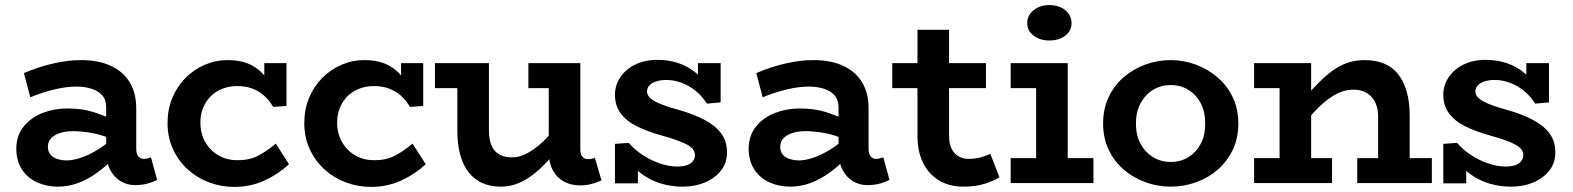

<svg xmlns="http://www.w3.org/2000/svg" viewBox="-20 -719 6176 754"><path d="M510 8Q479 8 453.5 -7.5Q428 -23 412.5 -52.5Q397 -82 397 -124V-298Q397 -327 381.5 -344.5Q366 -362 339.5 -370.5Q313 -379 281 -379Q241 -379 194.5 -368Q148 -357 99 -337L74 -432Q130 -456 188 -469.5Q246 -483 298 -483Q368 -483 416.5 -460Q465 -437 490 -395Q515 -353 515 -293V-135Q515 -114 523.5 -104.5Q532 -95 545 -95Q553 -95 560.5 -97.5Q568 -100 573 -101L597 -13Q586 -6 562.5 1Q539 8 510 8ZM207 14Q164 14 126.5 -2.5Q89 -19 66.5 -53Q44 -87 44 -137Q45 -189 74.5 -224Q104 -259 149 -276Q194 -293 243 -293Q304 -293 347 -279Q390 -265 435 -244V-166Q382 -190 340 -197Q298 -204 267 -204Q241 -204 218.5 -197.5Q196 -191 182 -177.5Q168 -164 168 -142Q168 -124 178 -112Q188 -100 205.5 -94.5Q223 -89 242 -89Q264 -89 294.5 -98.5Q325 -108 361 -129.5Q397 -151 435 -186L432 -103Q398 -67 361 -40.5Q324 -14 286 0Q248 14 207 14Z M900 15Q848 15 800.5 -3Q753 -21 716.5 -54.5Q680 -88 659 -134Q638 -180 638 -236Q638 -289 656.5 -334Q675 -379 708 -412.5Q741 -446 784 -464.5Q827 -483 874 -483Q921 -483 954 -469.5Q987 -456 1011 -430.5Q1035 -405 1055 -369L1018 -376V-471H1105V-303L1053 -299Q1037 -326 1016.5 -344Q996 -362 970 -371.5Q944 -381 912 -381Q881 -381 854.5 -371Q828 -361 808.5 -342Q789 -323 778 -296.5Q767 -270 767 -238Q767 -194 786.5 -160.5Q806 -127 838.5 -108.5Q871 -90 910 -90Q958 -89 993.5 -107.5Q1029 -126 1063 -155L1115 -74Q1073 -35 1018.5 -10Q964 15 900 15Z M1437 15Q1385 15 1337.5 -3Q1290 -21 1253.5 -54.5Q1217 -88 1196 -134Q1175 -180 1175 -236Q1175 -289 1193.5 -334Q1212 -379 1245 -412.5Q1278 -446 1321 -464.5Q1364 -483 1411 -483Q1458 -483 1491 -469.5Q1524 -456 1548 -430.5Q1572 -405 1592 -369L1555 -376V-471H1642V-303L1590 -299Q1574 -326 1553.5 -344Q1533 -362 1507 -371.5Q1481 -381 1449 -381Q1418 -381 1391.5 -371Q1365 -361 1345.5 -342Q1326 -323 1315 -296.5Q1304 -270 1304 -238Q1304 -194 1323.5 -160.5Q1343 -127 1375.5 -108.5Q1408 -90 1447 -90Q1495 -89 1530.5 -107.5Q1566 -126 1600 -155L1652 -74Q1610 -35 1555.5 -10Q1501 15 1437 15Z M1947 14Q1906 14 1874.5 0Q1843 -14 1821 -41.5Q1799 -69 1787.5 -110.5Q1776 -152 1776 -207V-471H1900V-208Q1900 -185 1904.5 -165.5Q1909 -146 1919.5 -131.5Q1930 -117 1947.5 -109Q1965 -101 1992 -101Q2015 -101 2039.5 -112Q2064 -123 2089.5 -143Q2115 -163 2141 -193Q2167 -223 2194 -260V-163Q2161 -120 2131 -87Q2101 -54 2071 -31.5Q2041 -9 2010.5 2.5Q1980 14 1947 14ZM1688 -373V-471H1878V-373ZM2258 9Q2222 9 2194.5 -6Q2167 -21 2151 -50.5Q2135 -80 2135 -122V-471H2259V-133Q2259 -112 2267.5 -103Q2276 -94 2288 -94Q2298 -94 2304.5 -95.5Q2311 -97 2316 -100L2342 -11Q2329 -4 2306.5 2.5Q2284 9 2258 9ZM2055 -373V-471H2243V-373Z M2661 14Q2626 14 2593.5 6.5Q2561 -1 2532 -16Q2503 -31 2479 -53.5Q2455 -76 2437 -105L2485 -106V1H2395V-154L2449 -158Q2470 -133 2502 -111.5Q2534 -90 2570.5 -77.5Q2607 -65 2639 -65Q2661 -65 2676.5 -70Q2692 -75 2700.5 -85.5Q2709 -96 2709 -109Q2709 -121 2702.5 -131Q2696 -141 2681 -149.5Q2666 -158 2640.5 -167.5Q2615 -177 2578 -187Q2521 -203 2480 -223.5Q2439 -244 2417 -274.5Q2395 -305 2395 -347Q2395 -384 2416 -415.5Q2437 -447 2474.5 -465.5Q2512 -484 2562 -484Q2606 -484 2644.5 -471Q2683 -458 2714 -432Q2745 -406 2766 -367L2721 -365V-471H2810V-317L2756 -312Q2737 -342 2711.5 -362.5Q2686 -383 2656.5 -394Q2627 -405 2597 -405Q2575 -405 2557.5 -399.5Q2540 -394 2530.5 -384Q2521 -374 2521 -360Q2521 -349 2528.5 -339.5Q2536 -330 2551 -321.5Q2566 -313 2590 -304.5Q2614 -296 2647 -287Q2703 -271 2745.5 -249Q2788 -227 2811.5 -196Q2835 -165 2835 -120Q2835 -80 2812 -50Q2789 -20 2749.5 -3Q2710 14 2661 14Z M3386 8Q3355 8 3329.5 -7.5Q3304 -23 3288.5 -52.5Q3273 -82 3273 -124V-298Q3273 -327 3257.5 -344.5Q3242 -362 3215.5 -370.5Q3189 -379 3157 -379Q3117 -379 3070.5 -368Q3024 -357 2975 -337L2950 -432Q3006 -456 3064 -469.5Q3122 -483 3174 -483Q3244 -483 3292.5 -460Q3341 -437 3366 -395Q3391 -353 3391 -293V-135Q3391 -114 3399.5 -104.5Q3408 -95 3421 -95Q3429 -95 3436.5 -97.5Q3444 -100 3449 -101L3473 -13Q3462 -6 3438.5 1Q3415 8 3386 8ZM3083 14Q3040 14 3002.5 -2.5Q2965 -19 2942.5 -53Q2920 -87 2920 -137Q2921 -189 2950.5 -224Q2980 -259 3025 -276Q3070 -293 3119 -293Q3180 -293 3223 -279Q3266 -265 3311 -244V-166Q3258 -190 3216 -197Q3174 -204 3143 -204Q3117 -204 3094.5 -197.5Q3072 -191 3058 -177.5Q3044 -164 3044 -142Q3044 -124 3054 -112Q3064 -100 3081.5 -94.5Q3099 -89 3118 -89Q3140 -89 3170.5 -98.5Q3201 -108 3237 -129.5Q3273 -151 3311 -186L3308 -103Q3274 -67 3237 -40.5Q3200 -14 3162 0Q3124 14 3083 14Z M3764 14Q3708 14 3667.5 -10.5Q3627 -35 3605 -79.5Q3583 -124 3583 -186V-602H3707V-185Q3707 -156 3716.5 -136Q3726 -116 3743.5 -105.5Q3761 -95 3784 -95Q3808 -95 3829 -100.5Q3850 -106 3869 -115L3905 -23Q3881 -8 3846 3Q3811 14 3764 14ZM3484 -373V-471H3852V-373Z M4049 -31V-471H4173V-31ZM3949 0V-98H4274V0ZM3949 -373V-471H4141V-373ZM4100 -560Q4064 -560 4039 -579Q4014 -598 4014 -628Q4014 -659 4039 -679Q4064 -699 4100 -699Q4139 -699 4163.5 -679Q4188 -659 4188 -628Q4188 -598 4163.5 -579Q4139 -560 4100 -560Z M4577 14Q4526 14 4478 -3.5Q4430 -21 4392.5 -53.5Q4355 -86 4333.5 -131.5Q4312 -177 4312 -234Q4312 -291 4333.5 -337Q4355 -383 4392.5 -415.5Q4430 -448 4478 -465.5Q4526 -483 4577 -483Q4628 -483 4675.5 -465.5Q4723 -448 4761 -415.5Q4799 -383 4821 -337Q4843 -291 4843 -234Q4843 -177 4821.5 -131.5Q4800 -86 4763 -53.5Q4726 -21 4678 -3.5Q4630 14 4577 14ZM4577 -83Q4616 -83 4646.5 -101.5Q4677 -120 4695 -153.5Q4713 -187 4713 -234Q4713 -281 4695 -314.5Q4677 -348 4646.5 -366.5Q4616 -385 4577 -385Q4540 -385 4509 -366.5Q4478 -348 4459.5 -314.5Q4441 -281 4441 -234Q4441 -187 4459.5 -153.5Q4478 -120 4509 -101.5Q4540 -83 4577 -83Z M5392 0V-262Q5392 -286 5385.5 -305Q5379 -324 5366.5 -338Q5354 -352 5336 -359.5Q5318 -367 5294 -367Q5268 -367 5242.5 -356.5Q5217 -346 5190.5 -325.5Q5164 -305 5138 -276Q5112 -247 5084 -209V-308Q5117 -351 5148 -383.5Q5179 -416 5209 -438.5Q5239 -461 5271 -472Q5303 -483 5339 -483Q5382 -483 5415 -469.5Q5448 -456 5470 -428.5Q5492 -401 5504 -360Q5516 -319 5516 -264V0ZM4905 0V-98H5211V0ZM5005 0V-471H5129V0ZM4905 -373V-471H5101V-373ZM5310 0V-98H5603V0Z M5914 14Q5879 14 5846.5 6.5Q5814 -1 5785 -16Q5756 -31 5732 -53.5Q5708 -76 5690 -105L5738 -106V1H5648V-154L5702 -158Q5723 -133 5755 -111.5Q5787 -90 5823.5 -77.5Q5860 -65 5892 -65Q5914 -65 5929.5 -70Q5945 -75 5953.5 -85.5Q5962 -96 5962 -109Q5962 -121 5955.5 -131Q5949 -141 5934 -149.5Q5919 -158 5893.5 -167.5Q5868 -177 5831 -187Q5774 -203 5733 -223.5Q5692 -244 5670 -274.5Q5648 -305 5648 -347Q5648 -384 5669 -415.5Q5690 -447 5727.5 -465.5Q5765 -484 5815 -484Q5859 -484 5897.5 -471Q5936 -458 5967 -432Q5998 -406 6019 -367L5974 -365V-471H6063V-317L6009 -312Q5990 -342 5964.5 -362.5Q5939 -383 5909.5 -394Q5880 -405 5850 -405Q5828 -405 5810.5 -399.5Q5793 -394 5783.5 -384Q5774 -374 5774 -360Q5774 -349 5781.5 -339.5Q5789 -330 5804 -321.5Q5819 -313 5843 -304.5Q5867 -296 5900 -287Q5956 -271 5998.5 -249Q6041 -227 6064.5 -196Q6088 -165 6088 -120Q6088 -80 6065 -50Q6042 -20 6002.5 -3Q5963 14 5914 14Z"/></svg>

Font: BioRhyme ExtraBold
Style: Bold
Weight: 700
Version: Version 1.600;gftools[0.9.33]